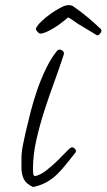

<svg xmlns="http://www.w3.org/2000/svg" viewBox="-20 -705 424 764"><path d="M282.2 -104.5Q282.2 -99.6 279.3 -96.7Q260.7 -74.2 243.7 -52.2Q226.6 -30.3 207.5 -11.7Q188.5 6.8 165 20Q141.6 33.2 111.3 39.1Q85 27.3 75.2 8.3Q65.4 -10.7 65.4 -38.1V-73.2Q65.4 -98.6 70.8 -126Q76.2 -153.3 82 -178.7Q90.8 -216.8 102.1 -260.7Q113.3 -304.7 128.4 -348.1Q143.6 -391.6 163.1 -432.1Q182.6 -472.7 207 -502.9Q211.9 -507.8 216.8 -507.8Q222.7 -507.8 228.5 -503.4Q234.4 -499 234.4 -492.2V-490.2Q217.8 -438.5 196.8 -381.3Q175.8 -324.2 156.7 -265.1Q137.7 -206.1 124.5 -147.5Q111.3 -88.9 111.3 -34.2Q111.3 -28.3 111.8 -17.6Q112.3 -6.8 118.2 -3.9Q139.6 -7.8 163.6 -26.4Q187.5 -44.9 208.5 -65.4Q229.5 -85.9 245.1 -102.5Q260.7 -119.1 266.6 -119.1Q271.5 -119.1 276.9 -114.3Q282.2 -109.4 282.2 -104.5ZM383.8 -584Q383.8 -578.1 378.4 -571.3Q373 -564.5 367.2 -564.5L364.3 -565.4L296.9 -606.4Q293.9 -607.4 287.1 -612.3Q280.3 -617.2 272.5 -622.6Q264.6 -627.9 258.3 -631.8Q252 -635.7 251 -635.7Q243.2 -628.9 229 -617.7Q214.8 -606.4 198.7 -596.2Q182.6 -585.9 166.5 -578.6Q150.4 -571.3 140.6 -571.3Q135.7 -571.3 129.4 -578.1Q123 -585 123 -590.8V-591.8Q123 -592.8 123.5 -592.8Q124 -592.8 124 -593.8Q128.9 -604.5 145 -620.1Q161.1 -635.7 181.2 -649.9Q201.2 -664.1 220.7 -674.3Q240.2 -684.6 252 -684.6Q266.6 -684.6 274.4 -677.7Q303.7 -657.2 330.6 -634.8Q357.4 -612.3 382.8 -587.9V-585.9Q382.8 -585 383.8 -584Z"/></svg>

Font: Calligraffitti
Style: Regular
Weight: 400
Designer: Dathan Boardman
Foundry: Open Window
Version: Version 1.001